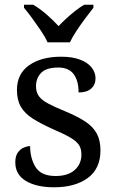

<svg xmlns="http://www.w3.org/2000/svg" viewBox="-20 -786 491 816"><path d="M210 10Q135 10 90 -17Q45 -44 45 -96Q45 -123 56 -138Q67 -153 81.5 -159Q96 -165 108 -165Q108 -113 131.5 -75.5Q155 -38 216 -38Q269 -38 297.5 -63.5Q326 -89 326 -129Q326 -154 315.5 -170Q305 -186 278.5 -201.5Q252 -217 203 -238Q152 -261 118.5 -282.5Q85 -304 68.5 -332.5Q52 -361 52 -404Q52 -472 103.5 -508.5Q155 -545 240 -545Q288 -545 320.5 -532.5Q353 -520 369.5 -499Q386 -478 386 -453Q386 -426 367.5 -409.5Q349 -393 314 -393Q314 -443 293 -471Q272 -499 228 -499Q177 -499 155 -476.5Q133 -454 133 -419Q133 -394 145.5 -377Q158 -360 185.5 -345.5Q213 -331 257 -313Q310 -291 343 -269Q376 -247 391.5 -218Q407 -189 407 -147Q407 -69 353 -29.5Q299 10 210 10ZM182 -606Q172 -629 154 -655.5Q136 -682 117 -708Q98 -734 82 -753V-766H121Q150 -749 178.5 -724Q207 -699 229 -675Q244 -691 262 -707.5Q280 -724 299.5 -739.5Q319 -755 338 -766H377V-753Q362 -734 342.5 -708Q323 -682 305.5 -655.5Q288 -629 277 -606Z"/></svg>

Font: Noto Naskh Arabic UI
Style: Regular
Weight: 400
Designer: Monotype Design Team, David Williams, Mohamad Dakak and Nizar Qandah
Foundry: Monotype Imaging Inc.
Version: Version 2.014